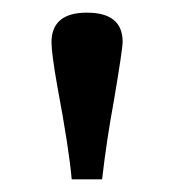

<svg xmlns="http://www.w3.org/2000/svg" viewBox="-20 -743 273 302"><path d="M92.8 -460.9Q88.4 -510.3 70.3 -606.4Q61 -659.2 61 -676.3Q61 -723.1 116.7 -723.1Q172.9 -723.1 172.9 -677.2Q172.9 -666 159.2 -585Q147.5 -521.5 140.6 -460.9Z"/></svg>

Font: Elstob Medium
Style: Regular
Weight: 500
Designer: Peter S. Baker
Version: Version 1.015